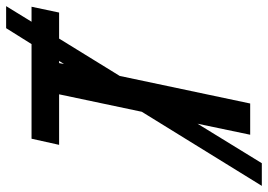

<svg xmlns="http://www.w3.org/2000/svg" viewBox="-194 -693 875 627"><g transform="rotate(-90 243.5 -379.5)"><path d="M-50 38 192 -354 249 -624H84L104 -714H413L465 -797H537L486 -714H535L516 -624H431L309 -426L219 0H117L153 -172L24 38ZM351 -624 348 -608 358 -624Z"/></g></svg>

Font: Noto Sans SemiCondensed Medium
Style: Italic
Weight: 500
Width: 4
Italic angle: -12°
Designer: Monotype Design Team
Foundry: Monotype Imaging Inc.
Version: Version 2.013; ttfautohint (v1.8.4.7-5d5b)